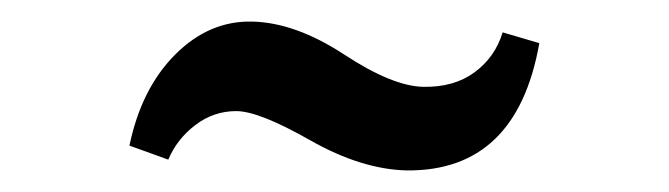

<svg xmlns="http://www.w3.org/2000/svg" viewBox="-20 -382 620 178"><path d="M136 -234 100 -247Q111 -300 142.5 -331.5Q174 -363 214 -362Q254 -361 299 -331.5Q344 -302 372.5 -301.5Q401 -301 420 -315Q439 -329 446 -352L480 -342Q459 -223 357 -224Q315 -225 267.5 -252Q220 -279 199 -279Q178 -279 161 -266Q144 -253 136 -234Z"/></svg>

Font: Karma SemiBold
Style: Regular
Weight: 600
Designer: Joana Correia
Foundry: Indian Type Foundry
Version: Version 1.202;PS 1.0;hotconv 1.0.78;makeotf.lib2.5.61930; tt